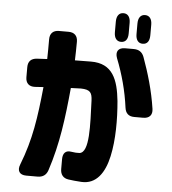

<svg xmlns="http://www.w3.org/2000/svg" viewBox="-61 -916 942 1053"><g transform="rotate(5 410.0 -389.0)"><path d="M426 82C509 87 554 19 574 -73C594 -164 594 -276 585 -377C573 -492 542 -581 421 -580L333 -579C334 -609 335 -644 335 -682C335 -714 317 -732 285 -732H232C200 -732 182 -714 182 -682C182 -642 182 -606 181 -573L125 -570C93 -568 76 -551 76 -519V-464C76 -431 95 -413 128 -415L174 -418C157 -249 140 -127 84 16C70 51 85 74 122 74H184C213 74 232 61 241 34C290 -115 308 -257 324 -426L379 -428C431 -427 441 -411 443 -367C448 -234 458 -81 402 -75C391 -74 374 -75 356 -78C327 -83 310 -67 310 -33V21C310 51 325 71 355 75C375 78 396 80 426 82ZM538 -752C538 -720 552 -702 576 -702C601 -702 614 -720 614 -752V-810C614 -842 600 -860 576 -860C552 -860 538 -842 538 -810ZM562 -611C596 -525 620 -436 632 -345C636 -314 653 -298 684 -298H733C767 -298 785 -317 780 -351C765 -452 737 -545 706 -630C696 -657 677 -669 649 -669H601C564 -669 549 -646 562 -611ZM657 -752C657 -720 671 -702 695 -702C720 -702 733 -720 733 -752V-810C733 -842 719 -860 695 -860C671 -860 657 -842 657 -810Z"/></g></svg>

Font: コーポレート・ロゴ（ラウンド）ver3 Bold
Style: Regular
Weight: 700
Designer: [KANA_main] LOGOTYPE.JP [Source Han Sans] Ryoko NISHIZUKA 西塚涼子 (kana, bopomofo & ideographs); Paul D. Hunt (Latin, Greek
Version: Version 12.001;FEAKit 1.0